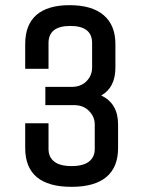

<svg xmlns="http://www.w3.org/2000/svg" viewBox="-20 -705 550 740"><path d="M255.9 15.1Q77.1 15.1 77.1 -134.8V-230H167V-130.9Q167 -99.6 189 -82.3Q210.9 -64.9 255.9 -64.9Q300.8 -64.9 323 -82.3Q345.2 -99.6 345.2 -130.9V-225.1Q345.2 -254.9 323.2 -277.3Q301.3 -299.8 266.1 -299.8H154.8V-370.1H255.9Q292 -370.1 313.5 -392.1Q335 -414.1 335 -444.8V-539.1Q335 -605 251 -605Q167 -605 167 -539.1V-439.9H77.1V-535.2Q77.1 -609.9 120.6 -647.5Q164.1 -685.1 248 -685.1Q334.5 -685.1 379.6 -646.5Q424.8 -607.9 424.8 -535.2V-444.8Q424.8 -367.7 370.1 -336.9Q435.1 -306.6 435.1 -225.1V-134.8Q435.1 -60.1 389.6 -22.5Q344.2 15.1 255.9 15.1Z"/></svg>

Font: Unica One
Style: Bold
Weight: 400
Designer: Eduardo Rodriguez Tunni
Foundry: Eduardo Rodriguez Tunni
Version: Version 1.001